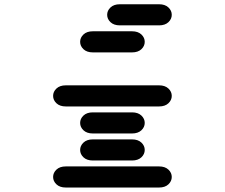

<svg xmlns="http://www.w3.org/2000/svg" viewBox="-20 -881 1040 888"><path d="M284.2 -13.7H715.8Q743.2 -13.7 758.8 -28.3Q774.4 -43 774.4 -62.5Q774.4 -82 758.8 -96.7Q743.2 -111.3 715.8 -111.3H284.2Q256.8 -111.3 241.2 -96.7Q225.6 -82 225.6 -62.5Q225.6 -43 241.2 -28.3Q256.8 -13.7 284.2 -13.7ZM409.2 -138.7H590.8Q618.2 -138.7 633.8 -153.3Q649.4 -168 649.4 -187.5Q649.4 -207 633.8 -221.7Q618.2 -236.3 590.8 -236.3H409.2Q381.8 -236.3 366.2 -221.7Q350.6 -207 350.6 -187.5Q350.6 -168 366.2 -153.3Q381.8 -138.7 409.2 -138.7ZM409.2 -263.7H590.8Q618.2 -263.7 633.8 -278.3Q649.4 -293 649.4 -312.5Q649.4 -332 633.8 -346.7Q618.2 -361.3 590.8 -361.3H409.2Q381.8 -361.3 366.2 -346.7Q350.6 -332 350.6 -312.5Q350.6 -293 366.2 -278.3Q381.8 -263.7 409.2 -263.7ZM284.2 -388.7H715.8Q743.2 -388.7 758.8 -403.3Q774.4 -418 774.4 -437.5Q774.4 -457 758.8 -471.7Q743.2 -486.3 715.8 -486.3H284.2Q256.8 -486.3 241.2 -471.7Q225.6 -457 225.6 -437.5Q225.6 -418 241.2 -403.3Q256.8 -388.7 284.2 -388.7ZM409.2 -638.7H590.8Q618.2 -638.7 633.8 -653.3Q649.4 -668 649.4 -687.5Q649.4 -707 633.8 -721.7Q618.2 -736.3 590.8 -736.3H409.2Q381.8 -736.3 366.2 -721.7Q350.6 -707 350.6 -687.5Q350.6 -668 366.2 -653.3Q381.8 -638.7 409.2 -638.7ZM534.2 -763.7H715.8Q743.2 -763.7 758.8 -778.3Q774.4 -793 774.4 -812.5Q774.4 -832 758.8 -846.7Q743.2 -861.3 715.8 -861.3H534.2Q506.8 -861.3 491.2 -846.7Q475.6 -832 475.6 -812.5Q475.6 -793 491.2 -778.3Q506.8 -763.7 534.2 -763.7Z"/></svg>

Font: Sixtyfour Convergence
Style: Regular
Weight: 400
Designer: Jens Kutilek
Foundry: Jens Kutilek
Version: Version 2.001